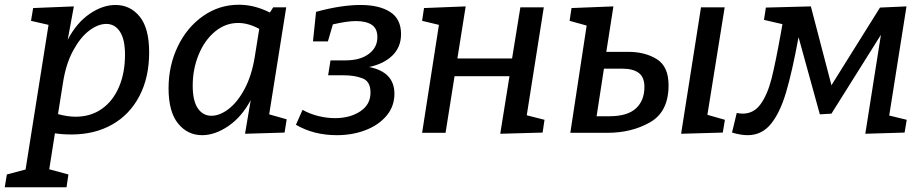

<svg xmlns="http://www.w3.org/2000/svg" viewBox="-77 -561 3903 811"><path d="M553 -340Q553 -234 512 -155.5Q471 -77 397 -35Q323 7 225 7Q185 7 155 2L131 154L212 176L204 230H-57L-48 176L31 155L128 -456L54 -473L63 -527L235 -534L209 -393Q246 -464 301 -502Q356 -540 411 -540Q473 -540 513 -491Q553 -442 553 -340ZM168 -79Q209 -68 242 -68Q306 -68 353 -101Q400 -134 425.5 -193.5Q451 -253 451 -330Q451 -395 429.5 -427.5Q408 -460 372 -460Q337 -460 299.5 -431.5Q262 -403 231.5 -346.5Q201 -290 189 -211Z M1060 -78 1134 -57 1125 -1 958 4 982 -138Q944 -67 887.5 -28.5Q831 10 777 10Q715 10 675 -39.5Q635 -89 635 -188Q635 -284 674 -365Q713 -446 781 -493.5Q849 -541 932 -541Q998 -541 1063 -508L1077 -530H1132ZM999 -320 1018 -439Q972 -464 929 -464Q875 -464 831 -427.5Q787 -391 762 -330Q737 -269 737 -199Q737 -135 758.5 -103.5Q780 -72 816 -72Q851 -72 888.5 -100.5Q926 -129 956 -185Q986 -241 999 -320Z M1589 -165Q1589 -112 1556 -72.5Q1523 -33 1467.5 -11.5Q1412 10 1346 10Q1248 10 1173 -34L1201 -97Q1231 -80 1267 -71Q1303 -62 1338 -62Q1401 -62 1444.5 -90.5Q1488 -119 1488 -170Q1488 -217 1454.5 -230Q1421 -243 1375 -243H1309L1319 -306H1383Q1444 -306 1480.5 -333Q1517 -360 1517 -404Q1517 -441 1493 -456.5Q1469 -472 1426 -472Q1390 -472 1329 -458L1308 -386H1245L1258 -511Q1364 -540 1446 -540Q1525 -540 1571 -510.5Q1617 -481 1617 -417Q1617 -362 1580.5 -326.5Q1544 -291 1482 -278Q1589 -257 1589 -165Z M2220 -530 2148 -74 2223 -55 2215 -1 2036 4 2075 -239H1843L1805 0H1706L1777 -456L1706 -473L1714 -527L1890 -534L1855 -314H2086L2121 -530Z M2577 -342Q2648 -342 2697.5 -311Q2747 -280 2747 -201Q2747 -89 2669 -44.5Q2591 0 2489 0H2332L2401 -453L2329 -473L2337 -527L2514 -534L2484 -342ZM2984 -530 2911 -76 2985 -55 2976 -1 2800 4 2884 -530ZM2497 -70Q2573 -70 2609 -103Q2645 -136 2645 -194Q2645 -235 2621 -253Q2597 -271 2551 -271H2474L2443 -70Z M3679 -73 3753 -55 3744 -1 3578 4 3644 -414 3435 -81 3386 -78 3296 -404Q3269 -257 3243 -170Q3217 -83 3178.5 -36.5Q3140 10 3081 10Q3053 10 3015 -1L3035 -84Q3048 -81 3060 -81Q3107 -81 3136 -121.5Q3165 -162 3182 -229Q3199 -296 3222 -425L3228 -459L3150 -477L3158 -529L3348 -534L3435 -201L3640 -529L3752 -534Z"/></svg>

Font: Bitter Pro Medium
Style: Italic
Weight: 500
Italic angle: -9°
Designer: Sol Matas, and Bitter project Authors
Foundry: Sol Matas
Version: Version 1.010